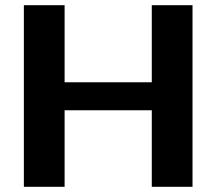

<svg xmlns="http://www.w3.org/2000/svg" viewBox="-20 -720 834 740"><path d="M72 -700H229V-341L194 -403H599L565 -341V-700H722V0H565V-359L599 -295H194L229 -359V0H72Z"/></svg>

Font: Pathway Extreme 72pt
Style: Bold
Weight: 700
Designer: Eduardo Rodriguez Tunni
Foundry: Eduardo Rodriguez Tunni
Version: Version 1.001;gftools[0.9.26]